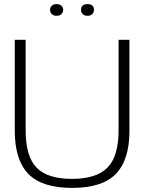

<svg xmlns="http://www.w3.org/2000/svg" viewBox="-20 -906 703 936"><path d="M331 10Q184 10 118 -58.5Q52 -127 52 -268V-712H105V-271Q105 -143 158.5 -88.5Q212 -34 331 -34Q450 -34 504 -89Q558 -144 558 -271V-712H611V-268Q611 -127 545 -58.5Q479 10 331 10ZM279.5 -837.5Q271 -829 256 -829Q241 -829 232.5 -837.5Q224 -846 224 -858Q224 -870 232.5 -878Q241 -886 256 -886Q271 -886 279.5 -878Q288 -870 288 -858Q288 -846 279.5 -837.5ZM375 -858Q375 -886 407 -886Q438 -886 438 -858Q438 -846 430 -837.5Q422 -829 407 -829Q392 -829 383.5 -837Q375 -845 375 -858Z"/></svg>

Font: Creato Display Light
Style: Regular
Weight: 300
Version: Version 1.000